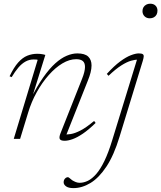

<svg xmlns="http://www.w3.org/2000/svg" viewBox="-20 -732 850 1012"><path d="M41.5 -325.5 30.5 -330Q53 -377 76 -402.8Q99 -428.5 124 -438.5Q149 -448.5 176.5 -448.5Q184.5 -448.5 192.5 -447.8Q200.5 -447 207.5 -445.5Q214.5 -444 219 -442.5L145.5 -207H140Q174.5 -276.5 207.5 -323.5Q240.5 -370.5 271.5 -398.2Q302.5 -426 331.8 -438.2Q361 -450.5 387.5 -450.5Q427 -450.5 444.8 -433.8Q462.5 -417 462.5 -387Q462.5 -370.5 457.5 -350.2Q452.5 -330 443 -307L325.5 -11L314 -23.5Q331 -22 353 -25.5Q375 -29 405 -44.5Q435 -60 476 -94.5L484 -84Q447 -48 416.8 -27.5Q386.5 -7 362.5 1.5Q338.5 10 321 10Q299.5 10 295 0.5Q290.5 -9 299.5 -31L412.5 -316.5Q420.5 -336.5 424.2 -352Q428 -367.5 428 -379Q428 -401 416.2 -410.5Q404.5 -420 381.5 -420Q346 -420 308.8 -397.8Q271.5 -375.5 236.8 -336.2Q202 -297 173.8 -246.2Q145.5 -195.5 128.5 -139L86 0H52.5L178.5 -416.5Q175.5 -418 170 -418.2Q164.5 -418.5 156 -418.5Q134.5 -418.5 114.8 -407.8Q95 -397 77 -376Q59 -355 41.5 -325.5ZM731 -673.5Q731 -685 736.2 -693.8Q741.5 -702.5 750.8 -707.5Q760 -712.5 771.5 -712.5Q789.5 -712.5 799.8 -702.2Q810 -692 810 -676Q810 -664 805.2 -655Q800.5 -646 791.2 -640.8Q782 -635.5 769.5 -635.5Q752.5 -635.5 741.8 -646.2Q731 -657 731 -673.5ZM610 -11Q580.5 86.5 541 146Q501.5 205.5 457 232.5Q412.5 259.5 367 259.5Q341 259.5 328.2 250.2Q315.5 241 315.5 229Q315.5 217 322.5 209.5Q329.5 202 338 202Q341.5 202 346.8 206.8Q352 211.5 360.5 218Q369.5 223.5 379.2 227.5Q389 231.5 400 231.5Q421.5 231.5 443.5 220.8Q465.5 210 487.5 184.8Q509.5 159.5 530.5 116Q551.5 72.5 571.5 7L705.5 -429L709.5 -418Q692.5 -418 670.5 -411.8Q648.5 -405.5 619.5 -387.2Q590.5 -369 552 -332.5L543 -342.5Q581.5 -384.5 613.2 -408Q645 -431.5 670 -441Q695 -450.5 711 -450.5Q726 -450.5 732 -446.8Q738 -443 737.5 -434.5Q737 -426 732.5 -411Z"/></svg>

Font: Newsreader 16pt 16pt ExtraLight
Style: Italic
Weight: 250
Italic angle: -17°
Version: Version 1.003